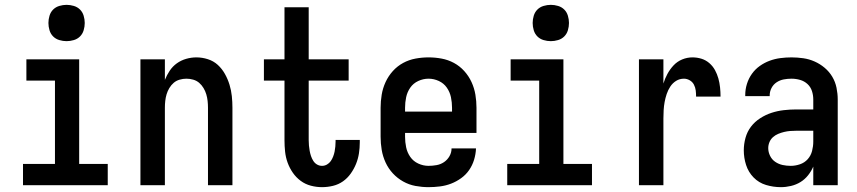

<svg xmlns="http://www.w3.org/2000/svg" viewBox="-20 -765 3540 793"><path d="M75 0V-88H207V-432H89V-520H307V-88H425V0ZM255 -595Q240 -595 225 -599.5Q210 -604 199.5 -614.5Q189 -625 184.5 -640Q180 -655 180 -670Q180 -685 184.5 -700Q189 -715 199.5 -725.5Q210 -736 225 -740.5Q240 -745 255 -745Q270 -745 285 -740.5Q300 -736 310.5 -725.5Q321 -715 325.5 -700Q330 -685 330 -670Q330 -655 325.5 -640Q321 -625 310.5 -614.5Q300 -604 285 -599.5Q270 -595 255 -595Z M560 0V-520H661V-435Q669 -455 681 -473Q693 -491 710.5 -503.5Q728 -516 749 -522Q770 -528 791 -528Q815 -528 838.5 -520.5Q862 -513 879.5 -497Q897 -481 909 -459.5Q921 -438 928 -415Q935 -392 937.5 -368Q940 -344 940 -320V0H839V-320Q839 -334 837.5 -348Q836 -362 832 -375.5Q828 -389 820.5 -401.5Q813 -414 802.5 -423Q792 -432 778 -436Q764 -440 750 -440Q736 -440 722 -436Q708 -432 697.5 -423Q687 -414 679.5 -401.5Q672 -389 668 -375.5Q664 -362 662.5 -348Q661 -334 661 -320V0Z M1310 8Q1287 8 1264 2Q1241 -4 1222 -18Q1203 -32 1189.5 -51.5Q1176 -71 1168 -93Q1160 -115 1157.5 -138.5Q1155 -162 1155 -186V-432H1070V-520H1155V-735H1255V-520H1420V-432H1255V-186Q1255 -175 1256 -164Q1257 -153 1259 -142Q1261 -131 1264.5 -120.5Q1268 -110 1274 -100.5Q1280 -91 1289.5 -85.5Q1299 -80 1310 -80Q1321 -80 1330.5 -85.5Q1340 -91 1346 -99.5Q1352 -108 1356 -118.5Q1360 -129 1362 -139Q1364 -149 1365 -160Q1366 -171 1366 -181V-187H1466V-177Q1466 -154 1462.5 -131.5Q1459 -109 1450.5 -88Q1442 -67 1428.5 -48Q1415 -29 1396.5 -16Q1378 -3 1355.5 2.5Q1333 8 1310 8Z M1750 8Q1723 8 1696 3Q1669 -2 1645 -15.5Q1621 -29 1602.5 -49Q1584 -69 1572.5 -94Q1561 -119 1556.5 -146Q1552 -173 1552 -200V-320Q1552 -347 1556.5 -374Q1561 -401 1572.5 -426Q1584 -451 1602.5 -471.5Q1621 -492 1645 -505Q1669 -518 1696 -523Q1723 -528 1750 -528Q1777 -528 1804 -523Q1831 -518 1855 -505Q1879 -492 1897.5 -471.5Q1916 -451 1927.5 -426Q1939 -401 1943.5 -374Q1948 -347 1948 -320V-216H1653V-200Q1653 -178 1657.5 -156.5Q1662 -135 1674.5 -117Q1687 -99 1707.5 -89.5Q1728 -80 1750 -80Q1766 -80 1783 -83Q1800 -86 1814 -95.5Q1828 -105 1836.5 -120Q1845 -135 1845 -152H1946Q1945 -128 1938 -105Q1931 -82 1917.5 -62.5Q1904 -43 1884.5 -29Q1865 -15 1843 -6.5Q1821 2 1797 5Q1773 8 1750 8ZM1847 -304V-320Q1847 -342 1842.5 -363.5Q1838 -385 1825.5 -403Q1813 -421 1792.5 -430.5Q1772 -440 1750 -440Q1728 -440 1707.5 -430.5Q1687 -421 1674.5 -403Q1662 -385 1657.5 -363.5Q1653 -342 1653 -320V-304Z M2075 0V-88H2207V-432H2089V-520H2307V-88H2425V0ZM2255 -595Q2240 -595 2225 -599.5Q2210 -604 2199.5 -614.5Q2189 -625 2184.5 -640Q2180 -655 2180 -670Q2180 -685 2184.5 -700Q2189 -715 2199.5 -725.5Q2210 -736 2225 -740.5Q2240 -745 2255 -745Q2270 -745 2285 -740.5Q2300 -736 2310.5 -725.5Q2321 -715 2325.5 -700Q2330 -685 2330 -670Q2330 -655 2325.5 -640Q2321 -625 2310.5 -614.5Q2300 -604 2285 -599.5Q2270 -595 2255 -595Z M2619 0V-520H2720V-420Q2726 -440 2736.5 -459.5Q2747 -479 2762 -495Q2777 -511 2797.5 -519.5Q2818 -528 2840 -528Q2859 -528 2877 -522.5Q2895 -517 2909.5 -504.5Q2924 -492 2933 -475.5Q2942 -459 2947 -441Q2952 -423 2954 -404Q2956 -385 2956 -366H2855Q2855 -379 2853.5 -391.5Q2852 -404 2846 -415.5Q2840 -427 2828.5 -433.5Q2817 -440 2805 -440Q2787 -440 2772.5 -431Q2758 -422 2748.5 -407.5Q2739 -393 2733.5 -376.5Q2728 -360 2725 -343.5Q2722 -327 2721 -310Q2720 -293 2720 -276V0Z M3205 8Q3174 8 3144 -1Q3114 -10 3092.5 -32Q3071 -54 3061.5 -83.5Q3052 -113 3052 -144Q3052 -170 3059 -195.5Q3066 -221 3081.5 -241.5Q3097 -262 3119.5 -276.5Q3142 -291 3166.5 -299Q3191 -307 3217 -310Q3243 -313 3269 -313H3339V-354Q3339 -372 3333.5 -389Q3328 -406 3315 -418Q3302 -430 3284.5 -435Q3267 -440 3249 -440Q3233 -440 3217 -437Q3201 -434 3187.5 -425Q3174 -416 3166.5 -401.5Q3159 -387 3159 -371V-368H3058V-373Q3058 -396 3065 -418.5Q3072 -441 3085.5 -460Q3099 -479 3118 -492.5Q3137 -506 3158.5 -514Q3180 -522 3203 -525Q3226 -528 3249 -528Q3273 -528 3297.5 -524.5Q3322 -521 3344.5 -511Q3367 -501 3386 -485Q3405 -469 3417.5 -448Q3430 -427 3435 -402.5Q3440 -378 3440 -354V0H3339V-77Q3331 -58 3317.5 -41Q3304 -24 3286 -13Q3268 -2 3247 3Q3226 8 3205 8ZM3246 -80Q3265 -80 3284 -86.5Q3303 -93 3316 -107.5Q3329 -122 3334 -141.5Q3339 -161 3339 -180V-225H3269Q3256 -225 3243.5 -224Q3231 -223 3218.5 -220Q3206 -217 3194 -212Q3182 -207 3172.5 -198.5Q3163 -190 3158 -178Q3153 -166 3153 -153Q3153 -137 3160.5 -121.5Q3168 -106 3182 -96.5Q3196 -87 3212.5 -83.5Q3229 -80 3246 -80Z"/></svg>

Font: Iosevka Term Semibold
Style: Regular
Weight: 600
Monospace: yes
Designer: Belleve Invis
Foundry: Belleve Invis
Version: Version 31.4.0